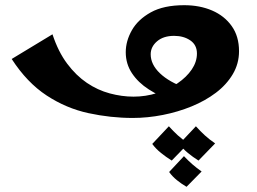

<svg xmlns="http://www.w3.org/2000/svg" viewBox="-20 -447 990 739"><path d="M491 7Q406 7 320.5 -11.5Q235 -30 159.5 -79.5Q84 -129 25 -220L182 -315Q204 -248 238.5 -202Q273 -156 314.5 -128Q356 -100 402.5 -87.5Q449 -75 494 -75Q541 -75 585 -89Q629 -103 663.5 -126.5Q698 -150 718 -179.5Q738 -209 738 -241Q738 -274 712.5 -291.5Q687 -309 650 -309Q609 -309 584.5 -288Q560 -267 560 -238Q560 -199 595.5 -165Q631 -131 696 -108L642 -59Q593 -77 552.5 -103Q512 -129 488 -165Q464 -201 464 -246Q464 -289 487.5 -330.5Q511 -372 560.5 -399.5Q610 -427 689 -427Q749 -427 796.5 -406.5Q844 -386 872 -346.5Q900 -307 900 -250Q900 -202 876 -161.5Q852 -121 811 -90Q770 -59 717.5 -37.5Q665 -16 606.5 -4.5Q548 7 491 7ZM698 272Q679 261 661 246.5Q643 232 631 215L688 154Q704 171 720 185Q736 199 756 213ZM641 171Q620 158 600 142Q580 126 566 107L630 39Q647 58 664.5 74Q682 90 705 105ZM744 171Q723 158 703.5 142Q684 126 670 107L734 39Q751 58 768.5 74Q786 90 808 105Z"/></svg>

Font: Marhey Light Medium
Style: Regular
Weight: 500
Version: Version 1.000